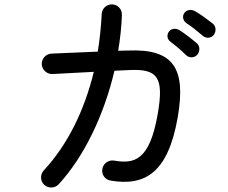

<svg xmlns="http://www.w3.org/2000/svg" viewBox="-20 -818 1040 874"><path d="M181 23C200 41 230 39 247 21C362 -104 453 -292 501 -496L566 -499C698 -506 727 -467 698 -299C661 -87 592 -71 499 -87C474 -91 450 -74 446 -49C441 -24 458 0 483 4C641 31 745 -32 789 -284C827 -504 773 -597 563 -588L518 -587C527 -641 533 -695 535 -750C536 -776 516 -797 491 -798C465 -799 444 -779 443 -754C440 -695 434 -638 425 -583L215 -574C189 -573 169 -551 170 -525C172 -500 193 -480 219 -481L407 -491C364 -314 287 -158 179 -42C162 -23 163 6 181 23ZM749 -674C737 -658 742 -638 756 -628C780 -610 806 -588 827 -567C842 -553 865 -554 878 -569C891 -584 891 -608 876 -621C854 -640 819 -667 798 -680C781 -690 761 -690 749 -674ZM819 -759C808 -743 814 -723 828 -713C853 -697 880 -675 902 -656C917 -642 940 -643 953 -659C965 -675 964 -699 948 -711C925 -729 890 -755 868 -767C851 -776 831 -775 819 -759Z"/></svg>

Font: 寒蝉半圆体
Style: Regular
Weight: 400
Designer: Yoshimichi Ohira & Warren
Foundry: ChillType
Version: Version 1.800;Glyphs 3.1.1 (3135)